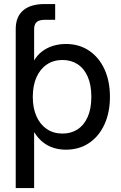

<svg xmlns="http://www.w3.org/2000/svg" viewBox="-20 -748 611 972"><path d="M59.6 -413.6V-600.6Q59.6 -663.1 97.2 -695.3Q134.8 -727.5 205.6 -727.5Q223.6 -727.5 236.1 -727.5Q248.5 -727.5 259.3 -727.5V-647.9Q251.5 -647.9 234.6 -647.9Q217.8 -647.9 209 -647.9Q178.7 -647.9 165.8 -636.5Q152.8 -625 152.8 -599.6V-413.6ZM59.6 204.1V-515.6H150.9V-440.4H151.9Q168.5 -469.2 193.4 -488Q218.3 -506.8 249.3 -516.1Q280.3 -525.4 313.5 -525.4Q380.4 -525.4 430.7 -491.7Q481 -458 508.8 -397.7Q536.6 -337.4 536.6 -257.8Q536.6 -178.7 508.8 -118.2Q481 -57.6 430.9 -23.9Q380.9 9.8 313 9.8Q279.8 9.8 250.2 0.2Q220.7 -9.3 196.3 -28.8Q171.9 -48.3 153.8 -78.1H152.8V204.1ZM296.4 -71.8Q339.8 -71.8 372.6 -93Q405.3 -114.3 423.8 -155.8Q442.4 -197.3 442.4 -257.8Q442.4 -318.8 423.8 -360.4Q405.3 -401.9 372.6 -423.1Q339.8 -444.3 296.4 -444.3Q250.5 -444.3 216.6 -421.1Q182.6 -397.9 164.3 -356.2Q146 -314.5 146 -257.8Q146 -201.7 164.3 -159.9Q182.6 -118.2 216.6 -95Q250.5 -71.8 296.4 -71.8Z"/></svg>

Font: Inter Cardless Display
Style: Regular
Weight: 400
Designer: Rasmus Andersson
Foundry: rsms
Version: Version 4.001;git-9221beed3